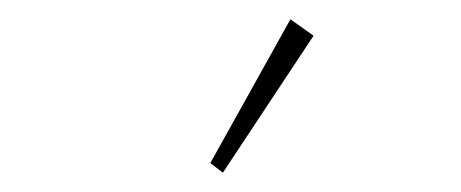

<svg xmlns="http://www.w3.org/2000/svg" viewBox="-20 -705 478 199"><path d="M211 -526 198 -536 281 -685 305 -668Z"/></svg>

Font: Inconsolata SemiCondensed ExtraLight
Style: Regular
Weight: 200
Width: 4
Monospace: yes
Designer: Raph Levien, Cyreal, Brenton Simpson
Foundry: Raph Levien, Cyreal, Google
Version: Version 3.100; ttfautohint (v1.8.4.7-5d5b)